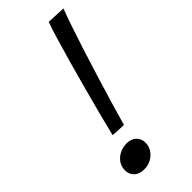

<svg xmlns="http://www.w3.org/2000/svg" viewBox="-242 -780 837 837"><g transform="rotate(-45 177.0 -361.0)"><path d="M174 -186.5Q167 -186.5 153.5 -187Q140 -187.5 126.8 -188.2Q113.5 -189 107.5 -190Q119 -238 134.8 -298.2Q150.5 -358.5 167.8 -422.2Q185 -486 202 -546.5Q219 -607 234 -656.5Q249 -706 259.5 -736L346.5 -732Q335.5 -704 318.2 -653.2Q301 -602.5 280.8 -539.5Q260.5 -476.5 240.5 -411Q220.5 -345.5 203 -286.8Q185.5 -228 174 -186.5ZM101 13.5Q70 13.5 53.5 -2.8Q37 -19 37 -42.5Q37 -66.5 49.5 -84.2Q62 -102 82.2 -111.8Q102.5 -121.5 125.5 -121.5Q152.5 -121.5 169.2 -106Q186 -90.5 186 -65.5Q186 -43.5 174.2 -25.5Q162.5 -7.5 143 3Q123.5 13.5 101 13.5Z"/></g></svg>

Font: Grandstander Thin Light
Style: Italic
Weight: 300
Italic angle: -15°
Version: Version 1.200